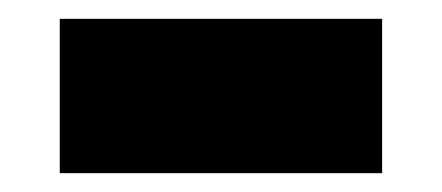

<svg xmlns="http://www.w3.org/2000/svg" viewBox="-20 -387 470 204"><path d="M43.5 -203V-367H386V-203Z"/></svg>

Font: Encode Sans Semi Condensed Black
Style: Regular
Weight: 900
Width: 4
Designer: Multiple Designers
Foundry: Impallari Type
Version: Version 2.000